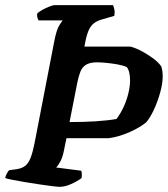

<svg xmlns="http://www.w3.org/2000/svg" viewBox="-31 -724 650 744"><path d="M200.5 0Q194 0 173 -2.5Q152 -5 124 -9.2Q96 -13.5 68.2 -18Q40.5 -22.5 18.8 -26.8Q-3 -31 -11 -34Q-8.5 -44.5 -4 -52.5Q0.5 -60.5 4.5 -64.5L34 -68.5Q54 -71.5 66.8 -81.5Q79.5 -91.5 87.8 -113Q96 -134.5 103 -170L179.5 -565Q188 -609 198.8 -625.8Q209.5 -642.5 212 -645H118.5Q116 -649.5 114 -656Q112 -662.5 113 -671.5Q120 -678.5 133.5 -686Q147 -693.5 160.8 -698.8Q174.5 -704 179.5 -704H407Q409.5 -698.5 412 -688Q414.5 -677.5 412 -662.5L363.5 -648.5Q347 -644 334.5 -635Q322 -626 314 -609.5Q306 -593 300 -563.5L296 -543.5H474.5Q496.5 -537.5 519.5 -525Q542.5 -512.5 562.8 -497.5Q583 -482.5 594 -466.5Q596.5 -458.5 598 -449Q599.5 -439.5 599.5 -428.5Q599.5 -400.5 589.5 -364.8Q579.5 -329 564.8 -297.8Q550 -266.5 536 -250.5Q513 -231 472.8 -212.8Q432.5 -194.5 391 -188.5H226.5L217 -142Q212 -115.5 203.2 -99Q194.5 -82.5 186.5 -75L283.5 -62.5Q285.5 -59.5 286 -51Q286.5 -42.5 285 -34Q269.5 -22 245 -11Q220.5 0 200.5 0ZM238.5 -251Q292.5 -251 340 -254Q387.5 -257 420.5 -263Q436 -283.5 448 -309.5Q460 -335.5 466.5 -362.8Q473 -390 473 -413Q473 -428.5 470 -442Q467 -455.5 460.5 -464Q446.5 -470.5 424 -474.5Q401.5 -478.5 380 -480.5Q358.5 -482.5 346 -482.5Q317.5 -482.5 302.5 -473.2Q287.5 -464 280.8 -447Q274 -430 269 -406Z"/></svg>

Font: Texturina Medium
Style: Italic
Weight: 500
Italic angle: -11°
Designer: Guillermo Torres Carreño
Foundry: Omnibus-Type
Version: Version 1.002